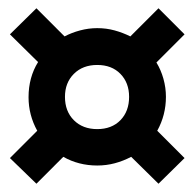

<svg xmlns="http://www.w3.org/2000/svg" viewBox="-20 -580 469 464"><path d="M49 -345Q49 -393 72 -430L4 -497L68 -560L136 -492Q153 -501 173.5 -506.5Q194 -512 215 -512Q237 -512 257 -506.5Q277 -501 295 -492L363 -560L426 -497L358 -429Q369 -411 375 -389.5Q381 -368 381 -346Q381 -302 360 -264L426 -198L363 -136L297 -201Q278 -191 257.5 -185.5Q237 -180 215 -180Q170 -180 133 -201L68 -136L4 -198L70 -264Q49 -302 49 -345ZM137 -346Q137 -311 158.5 -289.5Q180 -268 215 -268Q250 -268 271 -289.5Q292 -311 292 -346Q292 -380 271 -401.5Q250 -423 215 -423Q180 -423 158.5 -401.5Q137 -380 137 -346Z"/></svg>

Font: Kreon
Style: Regular
Weight: 400
Designer: Julia Petretta
Foundry: Julia Petretta and Eli Heuer
Version: Version 2.002